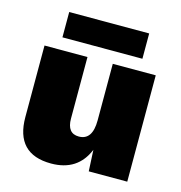

<svg xmlns="http://www.w3.org/2000/svg" viewBox="-103 -769 824 872"><g transform="rotate(15 309.5 -333.0)"><path d="M492 -676V-557H116V-676ZM214 10Q47 10 47 -164V-500H249V-211Q249 -141 304 -141Q368 -141 368 -234V-500H570V0H389L384 -100Q339 10 214 10Z"/></g></svg>

Font: Elaine Sans ExtraBold
Style: Regular
Weight: 800
Designer: Wei Huang
Foundry: Wei Huang
Version: Version 2.001;December 24, 2019;FontCreator 12.0.0.2547 64-b